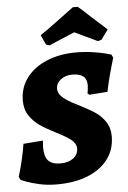

<svg xmlns="http://www.w3.org/2000/svg" viewBox="-60 -932 659 988"><g transform="rotate(-5 269.5 -438.5)"><path d="M9 -28 1 -44Q3 -51 10 -75Q17 -99 26 -138Q35 -177 40 -211L141 -219Q139 -193 139 -184Q139 -136 158.5 -115Q178 -94 222 -94Q262 -94 287.5 -113Q313 -132 313 -162Q313 -189 288.5 -208.5Q264 -228 210 -255Q161 -280 130.5 -301Q100 -322 78 -354.5Q56 -387 56 -433Q56 -498 93 -548.5Q130 -599 197 -627.5Q264 -656 350 -656Q395 -656 435 -650Q475 -644 500 -637.5Q525 -631 531 -629L539 -612Q537 -606 530 -583Q523 -560 512.5 -520Q502 -480 494 -440L400 -433L391 -440Q392 -445 394 -459.5Q396 -474 396 -482Q396 -514 377.5 -529Q359 -544 321 -544Q285 -544 261 -525Q237 -506 237 -478Q237 -456 254.5 -438.5Q272 -421 306 -402L337 -386Q388 -360 419.5 -340Q451 -320 473.5 -287.5Q496 -255 496 -210Q496 -143 459 -93Q422 -43 354 -15.5Q286 12 194 12Q146 12 105 3Q64 -6 36.5 -16.5Q9 -27 9 -28ZM354 -889H377Q378 -892 407.5 -865Q437 -838 442 -833Q503 -777 523 -760L487 -710L468 -704Q366 -753 350 -760L274 -728L218 -704L200 -710L177 -760Q216 -786 275.5 -830.5Q335 -875 354 -889Z"/></g></svg>

Font: Alegreya ExtraBold
Style: Italic
Weight: 800
Italic angle: -7°
Designer: Juan Pablo del Peral
Foundry: Huerta Tipografica
Version: Version 2.007; ttfautohint (v1.6)